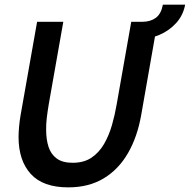

<svg xmlns="http://www.w3.org/2000/svg" viewBox="-20 -794 818 828"><path d="M274 14Q165.5 14 112.8 -43.8Q60 -101.5 60 -203.5Q60 -220.5 62.2 -246.8Q64.5 -273 69 -298.5L140 -700H253L190 -343Q185 -313 181.8 -286Q178.5 -259 179 -234Q179 -193 189.2 -161Q199.5 -129 224.5 -110.5Q249.5 -92 293.5 -92Q342 -92 374.8 -114.2Q407.5 -136.5 428.8 -173.2Q450 -210 462.8 -254.5Q475.5 -299 483 -343L546 -700H659.5L589 -298.5Q572.5 -204 532 -133.8Q491.5 -63.5 427.2 -24.8Q363 14 274 14ZM579.5 -625.5 593.5 -700Q628.5 -700 651.8 -717Q675 -734 682.5 -774H778.5Q770 -728 739.8 -694.8Q709.5 -661.5 667.2 -643.5Q625 -625.5 579.5 -625.5Z"/></svg>

Font: Cabin SemiCondensedSemiBold
Style: Italic
Weight: 600
Width: 4
Italic angle: -10°
Designer: Pablo Impallari
Foundry: Pablo Impallari. http://www.impallari.com Igino Marini. http://www.ikern.com
Version: Version 3.001